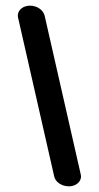

<svg xmlns="http://www.w3.org/2000/svg" viewBox="-20 -648 349 678"><path d="M43.6 -586.7 171.5 -24.5C176.1 -4.3 199 10 223.3 10C244.2 10 263.4 -2.4 265.8 -21C266.3 -24.4 266.1 -28 265.3 -31.4C265.3 -31.5 138.2 -591.3 137.4 -593.6C131.7 -613.4 110.7 -628 85.6 -628C64.3 -628 45.2 -615.2 43.1 -596.2C42.8 -593.1 42.9 -590 43.6 -586.7Z"/></svg>

Font: Hi.
Style: Black
Weight: 400
Designer: Mew Too, Robert Jablonski
Foundry: Cannot Into Space Fonts
Version: Version 1.996